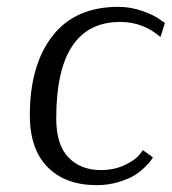

<svg xmlns="http://www.w3.org/2000/svg" viewBox="-20 -530 501 560"><path d="M448 -422Q397 -466 331 -466Q144 -466 144 -185Q144 -108 179.5 -71Q215 -34 274 -34Q313 -34 343.5 -48.5Q374 -63 386 -78L397 -92L426 -71Q424 -68 420.5 -62.5Q417 -57 403 -43Q389 -29 372 -18.5Q355 -8 325.5 1Q296 10 262 10Q171 10 119 -42.5Q67 -95 67 -194Q67 -340 133 -425Q199 -510 325 -510Q361 -510 395 -498Q429 -486 445 -474L461 -463Z"/></svg>

Font: Arsenal
Style: Italic
Weight: 400
Italic angle: -9.10001°
Designer: Andrij Shevchenko
Foundry: Stairsfor
Version: Version 2.001;PS 002.001;hotconv 1.0.88;makeotf.lib2.5.64775